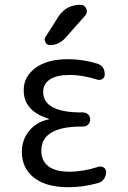

<svg xmlns="http://www.w3.org/2000/svg" viewBox="-20 -780 540 810"><path d="M185.5 -276.4Q186.5 -276.4 186.5 -278.3Q186.5 -279.3 185.5 -279.3Q79.1 -311.5 80.1 -400.4Q80.1 -457 129.9 -493.7Q179.7 -530.3 267.6 -530.3Q329.1 -530.3 389.6 -511.7Q421.9 -502 421.9 -465.8Q421.9 -453.1 412.1 -446.8Q402.3 -440.4 389.6 -444.3Q326.2 -463.9 275.4 -463.9Q218.8 -463.9 190.4 -444.8Q162.1 -425.8 162.1 -392.6Q162.1 -305.7 324.2 -305.7H330.1Q342.8 -305.7 351.6 -297.4Q360.4 -289.1 360.4 -275.9Q360.4 -262.7 351.6 -254.4Q342.8 -246.1 330.1 -246.1H324.2Q154.3 -246.1 154.3 -144.5Q154.3 -101.6 184.1 -78.6Q213.9 -55.7 272.5 -55.7Q332 -55.7 394.5 -76.2Q406.2 -80.1 417 -73.7Q427.7 -67.4 427.7 -53.7Q427.7 -38.1 418.5 -24.9Q409.2 -11.7 393.6 -7.8Q332 9.8 267.6 9.8Q174.8 9.8 123.5 -30.3Q72.3 -70.3 72.3 -139.6Q72.3 -190.4 103 -228Q133.8 -265.6 185.5 -276.4ZM226.6 -710Q258.8 -759.8 320.3 -759.8Q336.9 -759.8 343.8 -743.7Q350.6 -727.5 339.8 -714.8L255.9 -620.1Q228.5 -589.8 190.4 -589.8Q177.7 -589.8 171.4 -602.1Q165 -614.3 171.9 -624Z"/></svg>

Font: Rounded-X Mgen+ 1mn regular
Style: Regular
Weight: 400
Designer: [Source Han Sans]
Ryoko NISHIZUKA  (kana & ideographs); Paul D. Hunt (Latin, Greek & Cyrillic); Wenlong ZHANG  (bopomofo
Version: Version 1.059.20150602